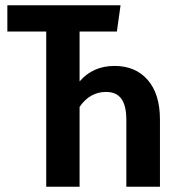

<svg xmlns="http://www.w3.org/2000/svg" viewBox="-20 -711 652 731"><path d="M589 -256V0H461V-255Q461 -309 442 -335Q423 -361 384 -361Q322 -361 283 -304V0H156V-591H8V-691H439L425 -591H283V-401Q334 -460 416 -460Q496 -460 542.5 -406.5Q589 -353 589 -256Z"/></svg>

Font: Fira Sans Extra Condensed Medium
Style: Regular
Weight: 500
Width: 1
Designer: Carrois Corporate & Edenspiekermann AG
Foundry: Carrois Corporate GbR & Edenspiekermann AG
Version: Version 4.203